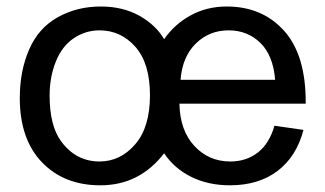

<svg xmlns="http://www.w3.org/2000/svg" viewBox="-20 -550 984 582"><path d="M477.5 -85.4Q440.4 -37.1 392.1 -12.7Q343.8 11.7 284.2 11.7Q174.3 11.7 107.2 -58.1Q40 -127.9 40 -252.9Q40 -335.4 68.6 -400.6Q97.2 -465.8 155.5 -498Q213.9 -530.3 285.2 -530.3Q352.5 -530.3 402.6 -502.2Q452.6 -474.1 477.5 -431.2Q508.8 -476.6 557.9 -503.4Q606.9 -530.3 667.5 -530.3Q774.9 -530.3 841.3 -456.5Q907.7 -382.8 906.7 -235.8H523.9Q525.4 -154.8 569.1 -107.7Q612.8 -60.5 678.2 -60.5Q726.6 -60.5 761.5 -87.6Q796.4 -114.7 812 -168.9L899.9 -156.2Q878.9 -75.7 821.5 -32Q764.2 11.7 676.8 11.7Q611.3 11.7 559.6 -13.9Q507.8 -39.6 477.5 -85.4ZM130.4 -260.3Q130.4 -169.4 165 -122.1Q210 -60.5 281.7 -60.5Q344.7 -60.5 389.6 -112.3Q434.6 -164.1 434.6 -261.2Q434.6 -357.9 390.4 -408Q346.2 -458 281.7 -458Q239.3 -458 203.6 -434.1Q168 -410.2 149.2 -363.3Q130.4 -316.4 130.4 -260.3ZM527.3 -308.1H814Q808.1 -381.8 769.3 -419.9Q730.5 -458 672.9 -458Q614.3 -458 573.5 -418Q532.7 -377.9 527.3 -308.1Z"/></svg>

Font: Defago Noto Sans
Style: Regular
Weight: 400
Designer: John M. Durdin
Foundry: Lao IT Dev Co., Ltd.
Version: Version 1.000 2007 initial release